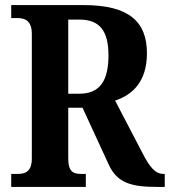

<svg xmlns="http://www.w3.org/2000/svg" viewBox="-20 -734 667 754"><path d="M24 0H317V-51H300C269 -51 248 -58 248 -112V-311H304L406 -90C439 -15 496 0 597 0H627V-51H622C590 -51 568 -77 539 -134L432 -339C499 -361 557 -412 557 -525C557 -647 489 -714 309 -714H24V-663H49C75 -663 105 -655 105 -601V-112C105 -58 77 -51 49 -51H24ZM292 -366H248V-657H293C370 -657 406 -614 406 -517C406 -418 373 -366 292 -366Z"/></svg>

Font: Noto Serif Georgian Condensed Bold
Style: Regular
Weight: 700
Width: 3
Designer: Monotype Design Team, Akaki Razmadze
Foundry: Google LLC
Version: Version 2.003